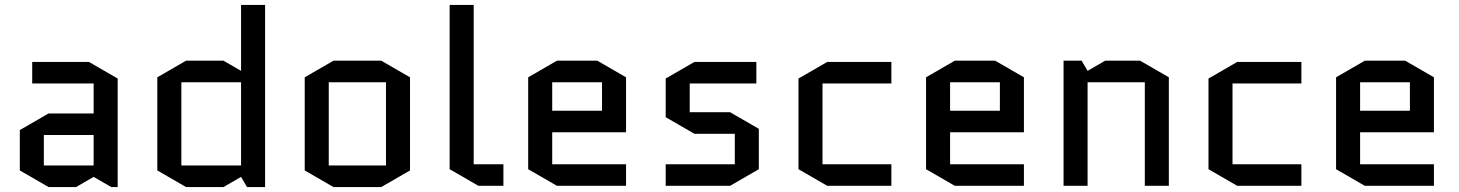

<svg xmlns="http://www.w3.org/2000/svg" viewBox="-20 -750 5888 775"><path d="M157 -205V-82H358V-205ZM176 5 60 -62V-225L176 -292H358V-413H110V-500H339L455 -433V5H429L358 -36L287 5Z M731 -505H882L953 -464V-730H1050V5H977L953 -36L882 5H731L615 -62V-438ZM953 -82V-418H712V-82Z M1635 -62 1519 5H1326L1210 -62V-438L1326 -505H1519L1635 -438ZM1307 -418V-82H1538V-418Z M1911 0 1795 -67V-730H1892V-87H2012V0Z M2507 -87V0H2228L2112 -67V-438L2228 -505H2391L2507 -438V-216H2209V-87ZM2209 -418V-303H2410V-418Z M3043 -230V-67L2927 0H2667V-87H2946V-210H2783L2667 -277V-433L2783 -500H3033V-413H2764V-297H2927Z M3300 -413V-87H3578V0H3319L3203 -67V-433L3319 -500H3578V-413Z M4113 -87V0H3834L3718 -67V-438L3834 -505H3997L4113 -438V-216H3815V-87ZM3815 -418V-303H4016V-418Z M4698 -438V0H4601V-418H4370V0H4273V-505H4346L4370 -464L4441 -505H4582Z M4955 -413V-87H5233V0H4974L4858 -67V-433L4974 -500H5233V-413Z M5768 -87V0H5489L5373 -67V-438L5489 -505H5652L5768 -438V-216H5470V-87ZM5470 -418V-303H5671V-418Z"/></svg>

Font: Quantico
Style: Regular
Weight: 400
Designer: Matt Desmond
Foundry: MADtype
Version: Version 2.002